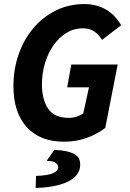

<svg xmlns="http://www.w3.org/2000/svg" viewBox="-20 -684 640 943"><path d="M294 12Q177 12 111.5 -59.5Q46 -131 46 -261Q46 -345 72 -418.5Q98 -492 144.5 -546.5Q191 -601 254.5 -632.5Q318 -664 393 -664Q456 -664 501.5 -636.5Q547 -609 575 -560L481 -488Q463 -517 440.5 -531Q418 -545 386 -545Q343 -545 306.5 -522.5Q270 -500 243 -462Q216 -424 201 -374Q186 -324 186 -270Q186 -195 216.5 -150Q247 -105 318 -105Q338 -105 356.5 -111Q375 -117 389 -127L417 -255H310L330 -367H558L497 -56Q460 -27 408 -7.5Q356 12 294 12ZM155 239 157 180Q216 178 241 166.5Q266 155 266 137Q266 126 253.5 116Q241 106 209 106L247 52Q286 54 310.5 60Q335 66 349.5 75.5Q364 85 369 97.5Q374 110 374 124Q374 153 357.5 174Q341 195 311.5 209Q282 223 242 230.5Q202 238 155 239Z"/></svg>

Font: Source Code Pro
Style: Bold Italic
Weight: 700
Italic angle: -11°
Monospace: yes
Designer: Paul D. Hunt, Teo Tuominen
Foundry: Adobe Systems Incorporated
Version: Version 1.050;PS 1.000;hotconv 16.6.51;makeotf.lib2.5.65220